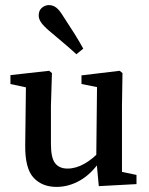

<svg xmlns="http://www.w3.org/2000/svg" viewBox="-20 -723 584 754"><path d="M202 11Q145 11 111.5 -25.5Q78 -62 79 -153L82 -397L105 -375L21 -393V-428L173 -445L184 -436L180 -307V-158Q180 -103 196.5 -82Q213 -61 245 -61Q278 -61 311.5 -80Q345 -99 375 -132L391 -93H375Q339 -40 294.5 -14.5Q250 11 202 11ZM368 8 358 -100 361 -381 300 -393V-427L450 -445L461 -436L459 -307V-48L516 -36V0ZM307 -532 280 -510Q256 -532 230 -554Q204 -576 172 -603Q150 -622 141 -635.5Q132 -649 132 -662Q132 -682 144.5 -692.5Q157 -703 172 -703Q188 -703 201 -693Q214 -683 229 -658Q254 -620 272.5 -590.5Q291 -561 307 -532Z"/></svg>

Font: Lisu Bosa SemiBold
Style: Regular
Weight: 600
Designer: David Morse, Annie Olsen, Victor Gaultney, Frank Grießhammer (Latin)
Foundry: SIL International
Version: Version 2.000